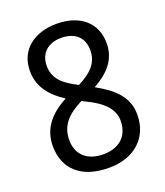

<svg xmlns="http://www.w3.org/2000/svg" viewBox="-135 -816 791 919"><g transform="rotate(-20 260.0 -357.0)"><path d="M260 -724C146 -724 64 -661 64 -555C64 -473 111 -417 180 -373C101 -331 44 -272 44 -180C44 -62 122 10 263 10C392 10 476 -66 476 -184C476 -277 412 -330 329 -376C403 -417 455 -471 455 -554C455 -662 377 -724 260 -724ZM258 -653C327 -653 370 -616 370 -550C370 -484 327 -445 262 -412C195 -446 148 -481 148 -550C148 -616 193 -653 258 -653ZM128 -179C128 -251 167 -296 247 -336L264 -327C344 -289 391 -245 391 -183C391 -111 345 -60 260 -60C171 -60 128 -111 128 -179Z"/></g></svg>

Font: Noto Sans Khmer UI SemiCondensed
Style: Regular
Weight: 400
Width: 4
Designer: Danh Hong and the Monotype Design Team
Foundry: Monotype Imaging Inc.
Version: Version 2.002